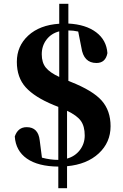

<svg xmlns="http://www.w3.org/2000/svg" viewBox="-20 -858 647 1008"><path d="M332 -276.4V-25.4Q374 -37.1 399.4 -70.3Q424.8 -103.5 424.8 -146.5Q424.8 -195.3 404.3 -223.6Q383.8 -252 332 -276.4ZM291 -454.1V-693.4Q249 -682.6 224.1 -649.9Q199.2 -617.2 199.2 -573.2Q199.2 -529.3 220.7 -502.9Q242.2 -476.6 291 -454.1ZM338.9 -433.6 350.6 -428.7Q466.8 -382.8 513.7 -330.1Q560.5 -277.3 560.5 -195.3Q560.5 -110.4 498.5 -52.7Q436.5 4.9 332 14.6V129.9H286.1V16.6Q179.7 15.6 121.1 -25.4Q62.5 -66.4 57.6 -141.6Q74.2 -190.4 120.1 -190.4Q180.7 -190.4 188.5 -121.1L200.2 -30.3Q244.1 -18.6 286.1 -18.6V-296.9L261.7 -306.6Q162.1 -347.7 115.2 -399.4Q68.4 -451.2 68.4 -533.2Q68.4 -616.2 128.4 -671.4Q188.5 -726.6 291 -733.4V-837.9H338.9V-734.4Q430.7 -729.5 484.9 -688.5Q539.1 -647.5 543.9 -579.1Q534.2 -527.3 486.3 -527.3Q418.9 -527.3 407.2 -608.4L390.6 -692.4Q365.2 -698.2 338.9 -698.2Z"/></svg>

Font: Bpmf Zihi Serif Heavy
Style: Heavy
Weight: 900
Foundry: But Ko
Version: Version 1.320